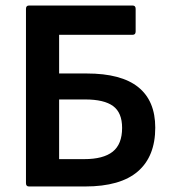

<svg xmlns="http://www.w3.org/2000/svg" viewBox="-20 -675 621 695"><path d="M85 0Q74 0 74 -12V-643Q74 -655 85 -655H460Q471 -655 471 -643V-561Q471 -549 460 -549H194V-409H294Q419 -409 480.5 -359.5Q542 -310 542 -213Q542 -109 479 -54.5Q416 0 288 0ZM194 -99H285Q354 -99 388 -126Q422 -153 422 -212Q422 -267 389.5 -291Q357 -315 288 -315H194Z"/></svg>

Font: Sofia Sans
Style: Bold
Weight: 700
Designer: Botio Nikoltchev, Ani Petrova
Foundry: lettersoup
Version: Version 4.100; ttfautohint (v1.8.4.7-5d5b)